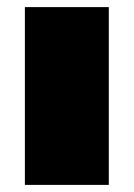

<svg xmlns="http://www.w3.org/2000/svg" viewBox="-20 -520 376 540"><path d="M286 0H50V-500H286Z"/></svg>

Font: Fivo Sans Modern ExtBlk
Style: Regular
Weight: 950
Designer: Alexander Slobzheninov
Foundry: Alexander Slobzheninov
Version: 1.0